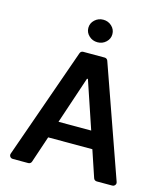

<svg xmlns="http://www.w3.org/2000/svg" viewBox="-134 -1046 993 1148"><g transform="rotate(15 362.0 -472.0)"><path d="M32.7 -20.6Q32.7 -22.7 34.1 -27.7L275.6 -713.4Q277.7 -719.8 283 -723.7Q288.4 -727.6 295.1 -727.6H428.3Q435 -727.6 440.3 -723.7Q445.7 -719.8 447.8 -713.4L689.6 -27.7Q691.1 -22.7 691.1 -20.6Q691.1 -12.4 685 -6.2Q679 0 670.1 0H573.9Q567.1 0 561.6 -3.9Q556.1 -7.8 554 -14.2L498.6 -179.3H225.1L169.7 -14.2Q167.6 -7.8 162.1 -3.9Q156.6 0 149.9 0H53.6Q44.7 0 38.7 -6Q32.7 -12.1 32.7 -20.6ZM463.1 -285.2 364.3 -578.1H358.7L260.7 -285.2ZM287.6 -874.3Q287.6 -903.4 309.7 -923.8Q331.7 -944.2 362.2 -944.2Q392.8 -944.2 414.6 -923.8Q436.4 -903.4 436.4 -874.3Q436.4 -845.5 414.6 -825.1Q392.8 -804.7 362.2 -804.7Q331.3 -804.7 309.5 -825.1Q287.6 -845.5 287.6 -874.3Z"/></g></svg>

Font: DeltaSans SemiBold
Style: Regular
Weight: 600
Designer: Rasmus Andersson
Foundry: rsms
Version: Version 3.012